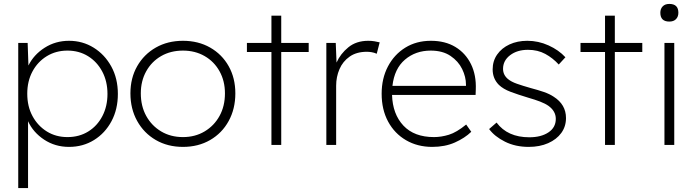

<svg xmlns="http://www.w3.org/2000/svg" viewBox="-20 -739 3554 979"><path d="M73 220V-520H121L125 -405Q152 -460 207.5 -495.5Q263 -531 332 -531Q401 -531 457.5 -496Q514 -461 547.5 -400Q581 -339 581 -260Q581 -182 548.5 -121Q516 -60 459.5 -25Q403 10 332 10Q261 10 205 -27Q149 -64 123 -121V220ZM324 -40Q384 -40 430 -68.5Q476 -97 502 -147Q528 -197 528 -260Q528 -324 501.5 -374Q475 -424 429 -452.5Q383 -481 324 -481Q265 -481 218.5 -452.5Q172 -424 145.5 -374.5Q119 -325 119 -261Q119 -196 146 -146.5Q173 -97 219 -68.5Q265 -40 324 -40Z M913 10Q835 10 774.5 -25Q714 -60 679.5 -122Q645 -184 645 -263Q645 -341 679.5 -401.5Q714 -462 774.5 -496.5Q835 -531 913 -531Q991 -531 1051.5 -496.5Q1112 -462 1146 -401.5Q1180 -341 1180 -263Q1180 -184 1146 -122Q1112 -60 1051.5 -25Q991 10 913 10ZM913 -40Q975 -40 1023.5 -69Q1072 -98 1099.5 -148Q1127 -198 1127 -263Q1127 -326 1099.5 -375.5Q1072 -425 1023.5 -453Q975 -481 913 -481Q850 -481 801.5 -453Q753 -425 725.5 -375.5Q698 -326 698 -263Q698 -198 725.5 -148Q753 -98 801.5 -69Q850 -40 913 -40Z M1364 0V-474H1239V-520H1364V-659H1414V-520H1554V-474H1414V0Z M1644 0V-520H1692L1696 -420Q1716 -465 1756.5 -498Q1797 -531 1858 -531Q1875 -531 1889.5 -528.5Q1904 -526 1916 -523L1901 -465Q1887 -471 1874 -473Q1861 -475 1851 -475Q1798 -475 1763 -450.5Q1728 -426 1711 -386.5Q1694 -347 1694 -302V0Z M2184 10Q2109 10 2050.5 -24Q1992 -58 1959 -119Q1926 -180 1926 -261Q1926 -339 1958 -400Q1990 -461 2046.5 -496Q2103 -531 2177 -531Q2250 -531 2302 -499.5Q2354 -468 2381.5 -412Q2409 -356 2406 -282L2405 -255H1979Q1982 -157 2037 -98.5Q2092 -40 2193 -40Q2230 -40 2269 -52Q2308 -64 2357 -104L2383 -67Q2350 -35 2299.5 -12.5Q2249 10 2184 10ZM2176 -481Q2099 -481 2045 -435Q1991 -389 1981 -301H2356V-307Q2356 -347 2336.5 -387Q2317 -427 2277 -454Q2237 -481 2176 -481Z M2676 10Q2608 10 2555 -16.5Q2502 -43 2474 -81L2512 -114Q2568 -39 2679 -39Q2739 -39 2776.5 -64Q2814 -89 2814 -133Q2814 -172 2777 -199Q2760 -211 2734 -221Q2708 -231 2673 -241Q2620 -257 2583 -271Q2546 -285 2524 -306Q2492 -338 2492 -385Q2492 -428 2515 -461Q2538 -494 2578 -512.5Q2618 -531 2669 -531Q2725 -531 2777 -507.5Q2829 -484 2863 -447L2829 -410Q2799 -443 2760.5 -464Q2722 -485 2672 -485Q2617 -485 2581 -457.5Q2545 -430 2545 -388Q2545 -357 2570 -336Q2587 -322 2615.5 -312Q2644 -302 2686 -290Q2724 -280 2753 -270Q2782 -260 2803 -246Q2866 -206 2866 -137Q2866 -94 2842 -61Q2818 -28 2775 -9Q2732 10 2676 10Z M3065 0V-474H2940V-520H3065V-659H3115V-520H3255V-474H3115V0Z M3393 -629Q3347 -629 3347 -674Q3347 -694 3359 -706.5Q3371 -719 3393 -719Q3439 -719 3439 -674Q3439 -654 3427 -641.5Q3415 -629 3393 -629ZM3368 0V-520H3418V0Z"/></svg>

Font: Lexend ExtraLight
Style: Regular
Weight: 200
Designer: Bonnie Shaver-Troup, Thomas Jockin
Foundry: Lexend
Version: Version 1.007; ttfautohint (v1.8.3)